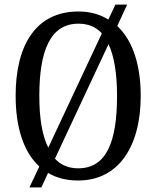

<svg xmlns="http://www.w3.org/2000/svg" viewBox="-20 -775 680 835"><path d="M151 -51 108 40H160L189 -23C226 -1 269 10 320 10C495 10 592 -137 592 -358C592 -493 557 -599 490 -662L533 -755H482L451 -690C414 -713 372 -725 321 -725C137 -725 48 -580 48 -359C48 -222 82 -114 151 -51ZM423 -630 190 -133C163 -186 151 -262 151 -358C151 -557 200 -672 321 -672C364 -672 397 -658 423 -630ZM320 -43C277 -43 244 -58 219 -85L452 -583C477 -529 489 -454 489 -358C489 -160 444 -43 320 -43Z"/></svg>

Font: Noto Serif Lao Cond
Style: Regular
Weight: 400
Width: 3
Designer: Monotype Design Team
Foundry: Monotype Imaging Inc.
Version: Version 2.004